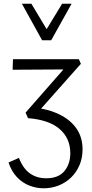

<svg xmlns="http://www.w3.org/2000/svg" viewBox="-20 -726 497 1035"><path d="M215 289Q176 289 138.5 274.5Q101 260 71.5 229Q42 198 26 150L82 125Q104 182 141 208.5Q178 235 229 235Q295 235 327 196.5Q359 158 359 100Q359 20 302 -30Q245 -80 131 -89L118 -119L352 -386L377 -352L48 -350L50 -407H405L416 -382L178 -114L159 -147Q242 -138 301.5 -108.5Q361 -79 393 -32Q425 15 425 79Q425 126 408.5 164.5Q392 203 363 231Q334 259 296 274Q258 289 215 289ZM207 -509 220 -550 315 -706H366L256 -509ZM207 -509 98 -706H149L244 -548L256 -509Z"/></svg>

Font: Ysabeau Office
Style: Regular
Weight: 400
Designer: Christian Thalmann (Catharsis Fonts)
Version: Version 2.001;gftools[0.9.30]; featfreeze: tnum,lnum,ss02